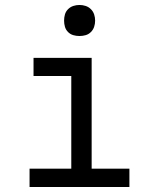

<svg xmlns="http://www.w3.org/2000/svg" viewBox="-20 -753 640 773"><path d="M99 0V-74H267V-447H115V-520H349V-74H501V0ZM300 -608Q287 -608 275 -611.5Q263 -615 254 -624Q245 -633 241.5 -645Q238 -657 238 -670Q238 -683 241.5 -695Q245 -707 254 -716Q263 -725 275 -729Q287 -733 300 -733Q313 -733 325 -729Q337 -725 346 -716Q355 -707 359 -695Q363 -683 363 -670Q363 -657 359 -645Q355 -633 346 -624Q337 -615 325 -611.5Q313 -608 300 -608Z"/></svg>

Font: Zed Mono Extended
Style: Regular
Weight: 400
Width: 7
Monospace: yes
Designer: Belleve Invis
Foundry: Belleve Invis
Version: Version 1.0.0; ttfautohint (v1.8.4)